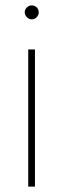

<svg xmlns="http://www.w3.org/2000/svg" viewBox="-20 -694 235 714"><path d="M85 0V-510H110V0ZM98 -622Q88 -622 80 -630Q72 -638 72 -648Q72 -659 80 -666.5Q88 -674 98 -674Q109 -674 116.5 -666.5Q124 -659 124 -648Q124 -638 116.5 -630Q109 -622 98 -622Z"/></svg>

Font: MuseoModerno Thin Thin
Style: Regular
Weight: 250
Version: Version 1.003